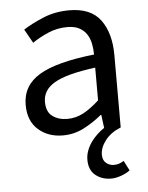

<svg xmlns="http://www.w3.org/2000/svg" viewBox="-51 -540 607 789"><g transform="rotate(-5 252.0 -146.0)"><path d="M376 206Q338 206 311.5 184.5Q285 163 285 121Q285 101 292 82.5Q299 64 310.5 48Q322 32 336.5 18.5Q351 5 365 -4L358 -58H355Q320 -29 280 -8.5Q240 12 194 12Q133 12 92.5 -24Q52 -60 52 -126Q52 -206 123 -248.5Q194 -291 350 -308Q350 -331 345.5 -353Q341 -375 330 -392Q319 -409 299.5 -419.5Q280 -430 250 -430Q208 -430 171 -414Q134 -398 105 -378L73 -435Q107 -457 156 -477.5Q205 -498 264 -498Q353 -498 393 -443.5Q433 -389 433 -298V0Q391 17 368.5 46.5Q346 76 346 105Q346 128 360 139.5Q374 151 392 151Q404 151 414 147.5Q424 144 433 138L454 179Q440 190 417.5 198Q395 206 376 206ZM218 -54Q253 -54 284 -70.5Q315 -87 350 -119V-254Q289 -246 247.5 -235Q206 -224 180.5 -209Q155 -194 143.5 -174.5Q132 -155 132 -132Q132 -90 157 -72Q182 -54 218 -54Z"/></g></svg>

Font: Pinyin1712
Style: Regular
Weight: 400
Version: Version 1